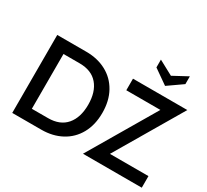

<svg xmlns="http://www.w3.org/2000/svg" viewBox="-178 -1215 1608 1493"><g transform="rotate(30 626.5 -468.5)"><path d="M78 -700H339Q440 -700 518.5 -658Q597 -616 641 -537Q685 -458 685 -350Q685 -242 641 -163Q597 -84 518.5 -42Q440 0 339 0H78ZM339 -104Q446 -104 502 -169.5Q558 -235 558 -350Q558 -465 502 -530.5Q446 -596 339 -596H194V-104ZM895 -104H1241V0H713L1064 -596H758V-700H1246ZM1002 -867 1132 -937V-867L1002 -776L872 -867V-937Z"/></g></svg>

Font: Cabin SemiBold
Style: Regular
Weight: 600
Designer: Pablo Impallari
Foundry: Pablo Impallari. http://www.impallari.com Igino Marini. http://www.ikern.com
Version: Version 2.200